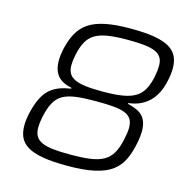

<svg xmlns="http://www.w3.org/2000/svg" viewBox="-104 -798 897 907"><g transform="rotate(15 344.5 -344.0)"><path d="M303 8C521 8 569 -56 595 -181C600 -204 602 -227 602 -239C602 -312 567 -334 505 -349V-353C586 -362 639 -412 658 -502C663 -521 666 -549 666 -564C666 -654 612 -696 426 -696C226 -696 172 -641 143 -521C139 -501 136 -481 136 -464C136 -398 165 -366 227 -353V-349C141 -335 93 -304 66 -187C61 -165 58 -144 58 -126C58 -37 107 8 303 8ZM371 -374C244 -374 199 -393 199 -457C199 -471 201 -488 205 -507C228 -612 268 -641 428 -641C557 -641 600 -623 600 -560C600 -545 598 -527 594 -507C572 -403 528 -374 371 -374ZM302 -47C175 -47 124 -62 124 -132C124 -146 126 -163 130 -183C156 -303 198 -322 360 -322C491 -322 539 -309 539 -241C539 -225 536 -205 531 -183C507 -69 456 -47 302 -47Z"/></g></svg>

Font: Saira UNSAM Light Italic
Style: Regular
Weight: 300
Italic angle: -12°
Designer: Hector Gatti with collaboration of the Omnibus-Type team
Foundry: Omnibus-Type
Version: Version 0.072;PS 000.072;hotconv 1.0.88;makeotf.lib2.5.64775